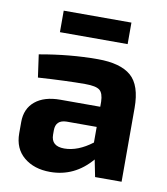

<svg xmlns="http://www.w3.org/2000/svg" viewBox="-80 -756 726 835"><g transform="rotate(10 283.5 -338.5)"><path d="M433 -594H134V-689H433ZM74 -383 60 -483Q193 -507 317 -507Q417 -507 464 -466.5Q511 -426 511 -326V0H394L379 -75Q305 12 197 12Q126 12 81 -25.5Q36 -63 36 -130V-180Q36 -239 76 -272Q116 -305 187 -305H363V-327Q362 -365 345.5 -378Q329 -391 282 -391Q200 -391 74 -383ZM182 -169V-150Q182 -99 240 -99Q300 -99 363 -147V-216H230Q182 -215 182 -169Z"/></g></svg>

Font: Exo 2.0
Style: Bold
Weight: 700
Designer: Natanael Gama
Version: Version 1.001;PS 001.001;hotconv 1.0.70;makeotf.lib2.5.58329